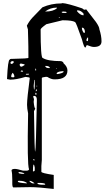

<svg xmlns="http://www.w3.org/2000/svg" viewBox="-20 -941 678 1244"><path d="M377.9 -918.9 384.8 -920.9Q418 -918.9 512.7 -886.7Q521.5 -877.9 530.3 -877.9L538.1 -880.9L601.6 -798.8Q624 -766.6 624 -751Q637.7 -709 637.7 -672.9Q637.7 -636.7 587.9 -636.7Q574.2 -636.7 544.9 -648.4H543.9Q539.1 -648.4 535.2 -633.8H531.2Q524.4 -633.8 510.7 -686.5Q472.7 -795.9 466.8 -797.9Q448.2 -809.6 387.7 -809.6H384.8L280.3 -784.2Q243.2 -757.8 243.2 -750Q243.2 -565.4 256.8 -565.4Q289.1 -544.9 376 -544.9Q391.6 -540 391.6 -531.2Q417 -508.8 417 -484.4Q417 -426.8 335 -426.8H332Q311.5 -426.8 287.1 -442.4L278.3 -443.4Q251 -440.4 251 -435.5V-252Q251 -209 251 95.7L248 134.8V171.9Q248 180.7 328.1 192.4V283.2Q229.5 271.5 175.8 271.5L65.4 273.4Q59.6 266.6 59.6 252.9V223.6Q59.6 181.6 54.7 164.1Q54.7 153.3 77.1 153.3Q90.8 153.3 129.9 165H150.4Q164.1 165 168 157.2V155.3Q155.3 125 162.1 -206.1Q155.3 -239.3 155.3 -260.7V-264.6Q155.3 -302.7 172.9 -435.5Q172.9 -440.4 148.4 -442.4H143.6Q85 -424.8 45.9 -424.8L25.4 -428.7Q31.2 -554.7 43 -554.7Q44.9 -559.6 52.7 -559.6H59.6Q164.1 -561.5 164.1 -566.4Q164.1 -652.3 162.6 -688.5Q161.1 -724.6 161.1 -744.1V-750L154.3 -773.4V-775.4Q170.9 -806.6 191.4 -828.1L254.9 -893.6Q312.5 -918.9 377.9 -918.9ZM273.4 -867.2V-866.2Q325.2 -866.2 348.6 -887.7V-891.6H345.7Q306.6 -891.6 273.4 -867.2ZM478.5 -869.1Q500 -841.8 521.5 -841.8V-852.5Q503.9 -874 483.4 -874H482.4Q478.5 -874 478.5 -869.1ZM379.9 -864.3V-862.3Q380.9 -857.4 389.6 -857.4H408.2L412.1 -860.4Q412.1 -866.2 391.6 -866.2ZM360.4 -826.2V-825.2H364.3L367.2 -828.1V-830.1H364.3ZM510.7 -761.7V-759.8Q510.7 -743.2 523.4 -727.5H528.3L530.3 -736.3Q527.3 -761.7 512.7 -761.7ZM540 -677.7 543.9 -674.8H548.8L550.8 -682.6V-698.2H548.8Q540 -691.4 540 -677.7ZM47.9 -536.1V-531.2L51.8 -527.3H58.6Q66.4 -531.2 70.3 -539.1L65.4 -544.9H61.5Q51.8 -544.9 47.9 -536.1ZM107.4 -524.4V-522.5Q107.4 -512.7 116.2 -508.8Q125 -508.8 140.6 -520.5Q140.6 -525.4 116.2 -529.3H113.3ZM273.4 -513.7V-510.7Q279.3 -500 293.9 -500H302.7V-503.9Q294.9 -513.7 280.3 -513.7ZM343.8 -498V-495.1H348.6V-498ZM209 -497.1V-486.3L211.9 -483.4L213.9 -484.4V-493.2L210 -497.1ZM118.2 -484.4 114.3 -479.5V-477.5L123 -476.6H127L129.9 -479.5Q129.9 -483.4 118.2 -484.4ZM346.7 -462.9 352.5 -460.9Q391.6 -467.8 391.6 -476.6V-479.5H382.8Q346.7 -476.6 346.7 -462.9ZM61.5 -469.7Q52.7 -456.1 52.7 -449.2V-443.4L56.6 -440.4H70.3L73.2 -443.4Q73.2 -459 61.5 -469.7ZM147.5 -459V-457H164.1L168 -460.9V-462.9H150.4ZM202.1 -422.9 198.2 -383.8 200.2 -361.3H203.1L205.1 -381.8V-422.9ZM216.8 -385.7V-380.9H220.7V-385.7ZM213.9 -361.3 211.9 -353.5V-349.6H213.9L218.8 -354.5V-361.3ZM210 -339.8 209 -337.9V-335.9L210 -327.1H215.8V-337.9ZM195.3 -313.5 200.2 -298.8 198.2 -281.2Q202.1 -238.3 209 -238.3L200.2 -220.7Q207 333 218.8 -286.1V-293Q218.8 -319.3 203.1 -319.3H198.2Q195.3 -319.3 195.3 -313.5ZM196.3 89.8V95.7L200.2 98.6H203.1L202.1 89.8ZM196.3 126Q193.4 141.6 193.4 167V168.9H200.2L205.1 164.1V144.5Q202.1 126 198.2 126ZM100.6 173.8V178.7Q100.6 183.6 123 185.5L136.7 184.6V180.7Q115.2 173.8 104.5 173.8ZM95.7 233.4V235.4Q95.7 243.2 152.3 247.1L154.3 246.1V244.1Q135.7 230.5 107.4 230.5H99.6ZM170.9 230.5V233.4Q183.6 247.1 193.4 247.1H203.1V246.1Q185.5 230.5 170.9 230.5ZM222.7 244.1V247.1Q222.7 253.9 248 255.9H270.5L273.4 252.9Q273.4 246.1 243.2 244.1Z"/></svg>

Font: Love Ya Like A Sister
Style: Regular
Weight: 400
Designer: Kimberly Geswein
Foundry: Kimberly Geswein
Version: Version 1.002 2007